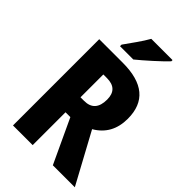

<svg xmlns="http://www.w3.org/2000/svg" viewBox="-273 -1028 1124 1124"><g transform="rotate(45 289.5 -465.5)"><path d="M260 -585Q350 -585 350 -497Q350 -396 260 -396H230V-585ZM262 -714H67V0H230V-272H270L397 0H579L410 -312Q515 -373 515 -503Q515 -714 262 -714ZM457 -931H281Q262 -897 234 -857.5Q206 -818 182 -784V-771H292Q329 -801 380 -847Q431 -893 457 -921Z"/></g></svg>

Font: Noto Sans Display SemiCondensed Extra
Style: Regular
Weight: 800
Width: 4
Designer: Monotype Design Team
Foundry: Monotype Imaging Inc.
Version: Version 1.900